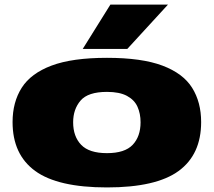

<svg xmlns="http://www.w3.org/2000/svg" viewBox="-20 -810 935 840"><path d="M35 -276Q35 -363 75 -426Q115 -489 205.5 -523Q296 -557 448 -557Q600 -557 690.5 -523Q781 -489 820.5 -426Q860 -363 860 -276Q860 -134 761.5 -62Q663 10 448 10Q233 10 134 -62Q35 -134 35 -276ZM300 -275Q300 -213 335 -176.5Q370 -140 448 -140Q526 -140 560.5 -176.5Q595 -213 595 -275Q595 -313 581.5 -343Q568 -373 535.5 -390.5Q503 -408 448 -408Q365 -408 332.5 -370Q300 -332 300 -275ZM342 -596 463 -790H715L537 -596Z"/></svg>

Font: Georama Extra Expanded ExtraBold
Style: Regular
Weight: 800
Width: 8
Designer: Jean-Baptiste Levee
Foundry: Production Type
Version: Version 1.000